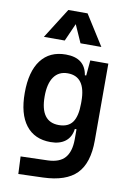

<svg xmlns="http://www.w3.org/2000/svg" viewBox="-108 -861 802 1160"><g transform="rotate(10 293.0 -281.0)"><path d="M88.9 233.4 84 126.5 250 121.6Q322.3 119.1 355 81.3Q387.7 43.5 388.2 -30.3V-93.8H377.9Q371.6 -43.5 337.4 -16.8Q303.2 9.8 246.6 9.8Q147.9 9.8 95 -58.6Q42 -127 42 -256.3Q42 -387.7 95.2 -457.5Q148.4 -527.3 247.1 -527.3Q364.7 -527.3 381.3 -423.8H389.6L397.9 -517.6H508.8V-45.9Q508.8 92.3 444.6 158Q380.4 223.6 240.2 228.5ZM388.2 -265.6Q388.2 -417.5 277.8 -417.5Q222.7 -417.5 193.4 -376Q164.1 -334.5 164.1 -256.3Q164.1 -100.1 277.8 -100.1Q335.9 -100.1 362.1 -137.2Q388.2 -174.3 388.2 -251.5ZM97.2 -609.4 214.4 -794.9H332.5L449.7 -609.4H321.8L273.4 -718.3L225.1 -609.4Z"/></g></svg>

Font: Cascadia Mono NF SemiBold
Style: Regular
Weight: 600
Monospace: yes
Designer: Aaron Bell
Foundry: Saja Typeworks
Version: Version 2404.023; ttfautohint (v1.8.4)